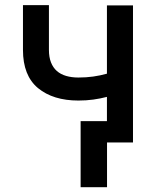

<svg xmlns="http://www.w3.org/2000/svg" viewBox="-20 -567 620 764"><path d="M71.4 -368.3V-546.5H174.7V-368.3Q174.7 -339.5 182.9 -318.7Q191.1 -297.9 206.1 -284.6Q221.2 -271.3 243.1 -264.9Q264.9 -258.5 291.9 -258.5Q323.2 -258.5 350.9 -262.4Q378.6 -266.3 405.5 -273.8V-545.5H509.2V0H405.9V177.9H300.8V-84.9H405.5V-181.5Q379.6 -174.7 351.4 -170.8Q323.2 -166.9 291.9 -166.9Q191.4 -166.9 131 -216.6Q71.4 -266.3 71.4 -368.3Z"/></svg>

Font: Inter P Medium
Style: Regular
Weight: 500
Designer: Rasmus Andersson
Foundry: rsms
Version: Version 3.018;git-588b23468